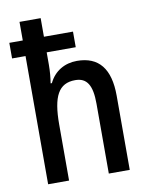

<svg xmlns="http://www.w3.org/2000/svg" viewBox="-85 -822 687 885"><g transform="rotate(-10 258.5 -380.0)"><path d="M167 -760H68V-673H5V-600H68V0H166V-262C166 -394 196 -451 274 -451C329 -451 352 -413 352 -327V0H450V-347C450 -474 399 -537 297 -537C240 -537 191 -509 166 -456H160C164 -480 167 -511 167 -543V-600H303V-673H167Z"/></g></svg>

Font: Noto Sans Gujarati Condensed Medium
Style: Regular
Weight: 500
Width: 3
Designer: Jelle Bosma - Monotype Design Team, Universal Thirst
Foundry: Monotype Imaging Inc.
Version: Version 2.106